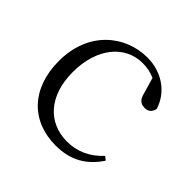

<svg xmlns="http://www.w3.org/2000/svg" viewBox="-141 -663 815 815"><g transform="rotate(45 266.0 -256.0)"><path d="M294 14C387 14 446 -25 490 -91L474 -104C429 -55 376 -32 316 -32C204 -32 125 -115 125 -258C125 -404 204 -495 308 -495C333 -495 357 -491 382 -480L403 -408C410 -379 423 -366 449 -366C469 -366 482 -376 488 -399C464 -477 392 -526 306 -526C172 -526 50 -426 50 -250C50 -85 148 14 294 14Z"/></g></svg>

Font: Noto Serif CJK KR Light
Style: Regular
Weight: 300
Designer: Ryoko NISHIZUKA 西塚涼子 (kana & ideographs); Frank Grießhammer (Latin, Greek & Cyrillic); Wenlong ZHANG 张文龙 (bopomofo); San
Foundry: Adobe
Version: Version 2.001;hotconv 1.1.0;makeotfexe 2.6.0